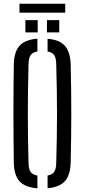

<svg xmlns="http://www.w3.org/2000/svg" viewBox="-20 -1016 460 1042"><path d="M183.1 6Q115.8 0.9 85.9 -32.3Q56.1 -65.6 54.9 -135.6Q53.9 -211.5 53.4 -276.3Q52.9 -341.1 52.9 -402.2Q52.9 -463.4 53.4 -527.1Q53.9 -590.9 54.9 -664.1Q56.1 -734 85.9 -767.5Q115.8 -800.9 183.1 -806V-736.7Q156.8 -732.4 146 -716.3Q135.3 -700.1 134.8 -666.9Q132.7 -591.4 131.9 -527.5Q131.1 -463.5 131.1 -403.1Q131.1 -342.6 131.9 -277.2Q132.7 -211.8 134.8 -132.8Q135.3 -99.2 146 -83.4Q156.8 -67.6 183.1 -63.3ZM238.2 5.6V-63.6Q264.1 -67.9 274.4 -83.7Q284.7 -99.6 285.2 -132.8Q287.3 -210.1 288.4 -274.7Q289.4 -339.2 289.4 -399.6Q289.4 -460.1 288.4 -524.9Q287.3 -589.7 285.2 -666.9Q284.7 -700.1 274.4 -716.1Q264.1 -732.1 238.2 -736.4V-805.6Q303.2 -800.4 332.6 -766.7Q361.9 -733 363.7 -664.1Q365.3 -590.8 366.1 -527.1Q366.9 -463.3 366.9 -402.1Q366.9 -340.9 366.1 -276.1Q365.3 -211.4 363.7 -135.6Q361.9 -66.2 332.6 -33.1Q303.2 -0.1 238.2 5.6ZM234.8 -840V-906.8H301.6V-840ZM117.8 -840V-906.8H184.6V-840ZM85.7 -995.8H333.9V-947.4H85.7Z"/></svg>

Font: Big Shoulders Stencil Text Thin
Style: Regular
Weight: 100
Designer: Patric King
Foundry: XO Type Co
Version: Version 2.001